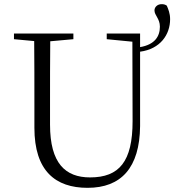

<svg xmlns="http://www.w3.org/2000/svg" viewBox="-20 -886 836 921"><path d="M220 -288V-389C220 -491 220 -591 221 -688L332 -698V-725H47V-698L144 -689C145 -590 145 -490 145 -389V-273C145 -66 246 15 400 15C561 15 650 -81 652 -281V-638C749 -651 796 -720 796 -794C796 -822 787 -843 780 -859C771 -865 764 -866 755 -866C735 -866 721 -852 721 -836C721 -812 747 -797 747 -758C747 -711 722 -672 652 -660V-725H492V-698L615 -686L616 -305C616 -111 552 -35 412 -35C294 -35 220 -102 220 -288Z"/></svg>

Font: Noto Serif HK Light
Style: Regular
Weight: 300
Designer: Ryoko NISHIZUKA 西塚涼子 (kana & ideographs); Frank Grießhammer (Latin, Greek & Cyrillic); Wenlong ZHANG 张文龙 (bopomofo); San
Foundry: Adobe
Version: Version 2.001;hotconv 1.1.0;makeotfexe 2.6.0